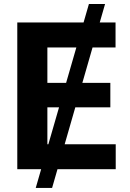

<svg xmlns="http://www.w3.org/2000/svg" viewBox="-20 -839 647 952"><path d="M420.9 -819.3H501L238.3 92.8H157.2ZM65.7 -727.5H552.9V-603.8H214.9V-428.2H527.1V-306.7H214.9V-123.7H553.8V0H65.7Z"/></svg>

Font: Raveo Variable
Style: Regular
Weight: 400
Designer: Jakub Foglar, Rasmus Andersson (Inter)
Foundry: Jakubfoglar.com
Version: Version 1.000;Glyphs 3.2.3 (3260)